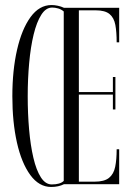

<svg xmlns="http://www.w3.org/2000/svg" viewBox="-20 -731 521 762"><path d="M183 11Q135 11 100.2 -36.5Q65.5 -84 47.2 -165.2Q29 -246.5 29 -349Q29 -452 47.8 -533.8Q66.5 -615.5 101.2 -663.2Q136 -711 184.5 -711Q196.5 -711 209.5 -708.2Q222.5 -705.5 234 -700H453V-563H443Q443 -603.5 437.8 -632Q432.5 -660.5 414.8 -675.2Q397 -690 360 -690H293V-365.5H428V-425.5H438V-296.5H428V-355.5H293V-10H355.5Q394 -10 412.8 -25.2Q431.5 -40.5 437.2 -69.2Q443 -98 443 -138.5H453V0H234Q212.5 11 183 11ZM90 -349Q90 -280 95.5 -217Q101 -154 112.5 -104.8Q124 -55.5 142.2 -27.2Q160.5 1 185.5 1Q218.5 1 233 -13V-685.5Q223 -694 210.8 -697.5Q198.5 -701 187 -701Q162 -701 143.8 -672.2Q125.5 -643.5 113.5 -594Q101.5 -544.5 95.8 -481.2Q90 -418 90 -349Z"/></svg>

Font: Imbue 100pt Light
Style: Regular
Weight: 300
Designer: Tyler Finck
Foundry: Etcetera Type Company
Version: Version 1.102; ttfautohint (v1.8.3)